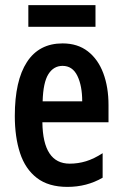

<svg xmlns="http://www.w3.org/2000/svg" viewBox="-20 -722 479 752"><path d="M225 -552Q284 -552 324 -521Q364 -490 384.5 -435.5Q405 -381 405 -310V-243H146Q148 -81 253 -81Q286 -81 317 -90.5Q348 -100 382 -122V-26Q351 -8 316.5 1Q282 10 244 10Q170 10 124.5 -25Q79 -60 58.5 -122.5Q38 -185 38 -268Q38 -406 85.5 -479Q133 -552 225 -552ZM225 -464Q190 -464 169.5 -431.5Q149 -399 147 -325H302Q302 -386 283 -425Q264 -464 225 -464ZM354 -702V-617H91V-702Z"/></svg>

Font: Noto Sans Malayalam ExtraCondensed SemiBold
Style: Regular
Weight: 600
Width: 2
Designer: Jelle Bosma - Monotype Design Team
Foundry: Monotype Imaging Inc.
Version: Version 2.104; ttfautohint (v1.8.4.7-5d5b)